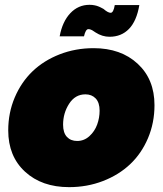

<svg xmlns="http://www.w3.org/2000/svg" viewBox="-20 -771 676 798"><path d="M622.1 -334Q622.1 -260.3 595 -196.5Q567.9 -132.8 520.8 -88.4Q473.6 -43.9 408 -18.6Q342.3 6.8 267.1 6.8Q153.8 6.8 84 -57.4Q14.2 -121.6 14.2 -229Q14.2 -302.2 41.3 -366Q68.4 -429.7 115.2 -474.6Q162.1 -519.5 228 -545.2Q293.9 -570.8 369.1 -570.8Q482.4 -570.8 552.2 -506.1Q622.1 -441.4 622.1 -334ZM242.2 -252.9Q242.2 -219.2 258.1 -202.1Q273.9 -185.1 300.8 -185.1Q329.6 -185.1 351.6 -205.1Q373.5 -225.1 383.8 -253.2Q394 -281.2 394 -311Q394 -344.7 377.7 -361.8Q361.3 -378.9 335 -378.9Q292.5 -378.9 267.3 -339.8Q242.2 -300.8 242.2 -252.9ZM329.1 -620.1H228Q239.3 -681.2 272.2 -716.1Q305.2 -751 352.1 -751Q357.9 -751 363.3 -750.5Q368.7 -750 373.8 -748.8Q378.9 -747.6 382.1 -746.8Q385.3 -746.1 390.1 -743.9Q395 -741.7 396.7 -741Q398.4 -740.2 403.8 -737.3Q409.2 -734.4 410.2 -733.9Q428.7 -717.8 439.9 -717.8Q451.7 -717.8 457 -750H559.1Q547.9 -683.6 516.1 -650.9Q484.4 -618.2 435.1 -618.2Q404.8 -618.2 377 -636.2Q374.5 -637.7 369.9 -640.9Q365.2 -644 362.8 -645.5Q360.4 -647 356 -648.4Q351.6 -649.9 347.2 -649.9Q335.9 -649.9 329.1 -620.1Z"/></svg>

Font: SVN-Poppins Black
Style: Italic
Weight: 900
Italic angle: -10°
Designer: Ninad Kale (Devanagari), Jonny Pinhorn (Latin)
Foundry: Indian Type Foundry
Version: Version 3.002 2017